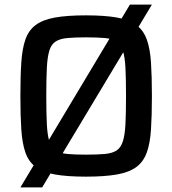

<svg xmlns="http://www.w3.org/2000/svg" viewBox="-20 -763 752 838"><path d="M69 55 547 -743H643L164 55ZM355 8Q273 8 220 -1.5Q167 -11 136 -34Q105 -57 91 -97Q77 -137 73 -197.5Q69 -258 69 -344Q69 -430 73 -490.5Q77 -551 91 -591Q105 -631 136 -654Q167 -677 220 -686.5Q273 -696 355 -696Q437 -696 490.5 -686.5Q544 -677 575 -654Q606 -631 620.5 -591Q635 -551 639 -490.5Q643 -430 643 -344Q643 -258 639 -197.5Q635 -137 620.5 -97Q606 -57 575 -34Q544 -11 490.5 -1.5Q437 8 355 8ZM355 -88Q405 -88 437.5 -91Q470 -94 488.5 -106Q507 -118 516 -145.5Q525 -173 527.5 -220.5Q530 -268 530 -344Q530 -420 527.5 -467.5Q525 -515 516 -542.5Q507 -570 488.5 -582Q470 -594 437.5 -597Q405 -600 355 -600Q306 -600 274 -597Q242 -594 223 -582Q204 -570 195.5 -542.5Q187 -515 184.5 -467.5Q182 -420 182 -344Q182 -268 184.5 -220.5Q187 -173 195.5 -145.5Q204 -118 223 -106Q242 -94 274 -91Q306 -88 355 -88Z"/></svg>

Font: Saira Thin Medium
Style: Regular
Weight: 500
Version: Version 1.101